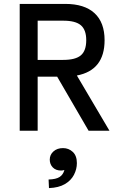

<svg xmlns="http://www.w3.org/2000/svg" viewBox="-20 -670 620 984"><path d="M81 0V-650H314Q413 -650 464.5 -602.5Q516 -555 516 -464Q516 -310 374 -283L541 0H434L273 -277H173V0ZM173 -363H304Q367 -363 394.5 -386.5Q422 -410 422 -464Q422 -517 394.5 -540.5Q367 -564 304 -564H173ZM231 294 229 250Q267 249 285.5 237Q304 225 310 201Q302 204 293 204Q266 204 250.5 188Q235 172 235 148Q235 123 254 106Q273 89 303 89Q332 89 353 108.5Q374 128 374 166Q374 197 359 226Q344 255 312.5 273.5Q281 292 231 294Z"/></svg>

Font: Sometype Mono Medium
Style: Regular
Weight: 500
Monospace: yes
Designer: Ryoichi Tsunekawa
Foundry: Dharma Type
Version: Version 1.000; ttfautohint (v1.8.3)